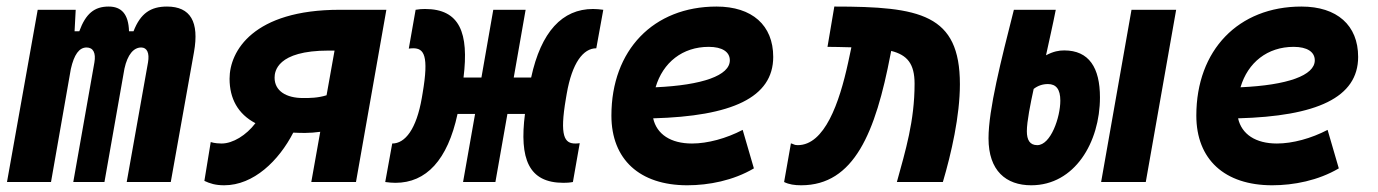

<svg xmlns="http://www.w3.org/2000/svg" viewBox="-20 -547 4142 577"><path d="M207.5 -517.6H93.3L1 0H133.3L192.9 -339.8C202.6 -382.8 217.8 -404.3 240.2 -404.3C260.3 -404.3 268.6 -387.7 263.7 -359.4L200.2 0H293.9L354 -340.8C363.3 -383.3 381.8 -404.3 404.3 -404.3C421.9 -404.3 429.7 -387.7 424.8 -359.4L360.8 0H493.2L563 -390.6C579.1 -481 552.7 -527.3 481.9 -527.3C433.1 -527.3 402.3 -507.3 381.3 -453.1H367.7C366.2 -504.4 345.2 -527.3 306.6 -527.3C263.7 -527.3 237.8 -506.3 218.3 -453.1H204.1Z M896.5 -147.5C910.6 -147.5 928.7 -148.9 942.4 -150.9L915.5 0H1049.8L1141.1 -517.6H1001C741.2 -517.6 669.9 -393.6 669.9 -310.5C669.9 -251 694.8 -204.6 747.6 -176.8C720.2 -140.6 679.7 -115.7 646 -115.7C640.1 -115.7 625 -116.2 613.3 -120.1L594.2 -3.4C610.8 4.4 627.4 9.8 653.8 9.8C742.2 9.8 817.9 -64 861.3 -148.4C872.6 -147.9 884.3 -147.5 896.5 -147.5ZM961.4 -260.7C935.1 -252.4 909.7 -252.4 892.6 -252.4C892.1 -252.4 891.1 -252.4 890.6 -252.4C839.8 -252.4 805.2 -273.9 805.2 -313.5C805.2 -331.5 811.5 -395 967.8 -395H985.4Z M1168.5 2.4C1260.7 2.4 1325.2 -65.9 1355 -204.6H1407.7L1371.6 0H1468.8L1504.9 -204.6H1557.6C1540.5 -69.8 1568.4 2.4 1673.3 2.4C1682.1 2.4 1691.4 2 1701.7 0L1722.2 -116.7C1718.3 -116.2 1713.4 -115.7 1709 -115.7C1676.8 -115.7 1661.1 -136.7 1680.7 -251L1683.1 -265.1C1699.2 -358.4 1732.9 -401.9 1772 -401.9L1793 -517.6C1782.2 -519 1772 -520 1762.2 -520C1669.9 -520 1606 -451.7 1576.2 -314H1523.9L1559.6 -517.6H1462.4L1426.8 -314H1373C1389.6 -448.2 1361.8 -520 1257.3 -520C1248.5 -520 1239.3 -519.5 1229 -517.6L1208.5 -400.9C1212.4 -401.4 1217.3 -401.9 1221.7 -401.9C1253.9 -401.9 1269.5 -380.9 1250 -266.6L1247.6 -252.4C1231.4 -159.2 1197.8 -115.7 1158.7 -115.7L1137.7 0C1148.4 1.5 1158.7 2.4 1168.5 2.4Z M2059.6 -115.7C1995.6 -115.7 1953.6 -143.6 1942.9 -191.4C2178.7 -197.8 2303.7 -253.4 2303.7 -376C2303.7 -471.2 2240.2 -527.3 2133.3 -527.3C1943.8 -527.3 1817.4 -396.5 1817.4 -199.7C1817.4 -67.9 1902.3 9.8 2045.4 9.8C2109.9 9.8 2183.6 -4.4 2245.6 -41L2211.9 -156.7C2162.6 -130.9 2106.4 -115.7 2059.6 -115.7ZM1950.2 -284.7C1972.2 -359.4 2031.2 -406.2 2109.9 -406.2C2150.4 -406.2 2173.3 -391.1 2173.3 -365.7C2173.3 -320.3 2091.3 -291 1950.2 -284.7Z M2675.3 0H2813.5C2838.9 -85.9 2864.7 -198.7 2864.7 -293.9C2864.7 -504.4 2745.6 -527.3 2487.3 -527.3L2466.8 -406.2C2477.5 -406.2 2488.3 -405.8 2498 -405.8C2512.7 -405.3 2525.9 -405.3 2538.6 -404.8L2528.8 -358.9C2502.4 -237.3 2458 -110.8 2377.4 -110.8C2366.2 -110.8 2366.2 -113.8 2356.9 -116.2L2336.4 0C2351.1 7.3 2367.7 9.8 2387.7 9.8C2546.9 9.8 2611.3 -148.9 2656.2 -383.8L2658.2 -394C2706.5 -381.8 2728.5 -355.5 2728.5 -295.4C2728.5 -183.1 2701.2 -94.2 2675.3 0Z M3079.1 9.8C3209.5 9.8 3285.6 -119.1 3285.6 -254.4C3285.6 -343.3 3252.9 -395.5 3178.2 -395.5C3162.1 -395.5 3146 -392.6 3123.5 -380.9C3133.3 -426.8 3144 -472.2 3152.8 -517.6H3026.9C2988.3 -365.2 2950.7 -217.8 2950.7 -131.3C2950.7 -33.7 3003.4 9.8 3079.1 9.8ZM3289.1 0H3423.3L3514.6 -517.6H3380.4ZM3086.4 -279.8C3099.1 -289.6 3113.3 -294.4 3129.4 -294.4C3153.8 -294.4 3166.5 -278.8 3166.5 -244.6C3166.5 -194.3 3137.7 -110.8 3097.2 -110.8C3074.7 -110.8 3065.9 -126.5 3065.9 -152.8C3065.9 -181.6 3076.7 -235.4 3086.4 -279.8Z M3817.4 -115.7C3753.4 -115.7 3711.4 -143.6 3700.7 -191.4C3936.5 -197.8 4061.5 -253.4 4061.5 -376C4061.5 -471.2 3998 -527.3 3891.1 -527.3C3701.7 -527.3 3575.2 -396.5 3575.2 -199.7C3575.2 -67.9 3660.2 9.8 3803.2 9.8C3867.7 9.8 3941.4 -4.4 4003.4 -41L3969.7 -156.7C3920.4 -130.9 3864.3 -115.7 3817.4 -115.7ZM3708 -284.7C3730 -359.4 3789.1 -406.2 3867.7 -406.2C3908.2 -406.2 3931.2 -391.1 3931.2 -365.7C3931.2 -320.3 3849.1 -291 3708 -284.7Z"/></svg>

Font: Cascadia Code
Style: Bold Italic
Weight: 700
Italic angle: -10°
Monospace: yes
Designer: Aaron Bell
Foundry: Saja Typeworks
Version: Version 2404.023